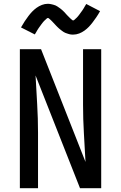

<svg xmlns="http://www.w3.org/2000/svg" viewBox="-20 -995 640 1015"><path d="M85 0V-735H197L432 -139Q428 -215 423.5 -290.5Q419 -366 419 -441V-735H515V0H403L168 -596Q172 -520 176.5 -444.5Q181 -369 181 -294V0ZM366 -812Q361 -812 355.5 -812.5Q350 -813 345.5 -814.5Q341 -816 336 -817.5Q331 -819 326 -821Q321 -823 317 -825.5Q313 -828 309 -831Q305 -834 300.5 -837.5Q296 -841 292 -844.5Q288 -848 284.5 -851.5Q281 -855 277.5 -858.5Q274 -862 271 -865.5Q268 -869 263.5 -873.5Q259 -878 255.5 -882Q252 -886 248.5 -889Q245 -892 240.5 -896Q236 -900 234 -900Q230 -900 227 -897Q224 -894 220 -890.5Q216 -887 213.5 -884.5Q211 -882 209 -879.5Q207 -877 204.5 -874Q202 -871 199.5 -867.5Q197 -864 194.5 -860.5Q192 -857 189 -853Q186 -849 183 -844.5Q180 -840 177 -835Q174 -830 171 -824.5Q168 -819 164 -813L91 -850Q101 -868 111 -883Q121 -898 130.5 -910.5Q140 -923 150 -933.5Q160 -944 173 -953.5Q186 -963 201.5 -969Q217 -975 234 -975Q239 -975 244.5 -974Q250 -973 254.5 -972Q259 -971 264 -969.5Q269 -968 274 -966Q279 -964 283 -961Q287 -958 291 -955.5Q295 -953 299.5 -949.5Q304 -946 308 -942.5Q312 -939 315.5 -935.5Q319 -932 322.5 -928.5Q326 -925 329 -921Q332 -917 336.5 -913Q341 -909 344.5 -905Q348 -901 351.5 -898Q355 -895 359.5 -891Q364 -887 366 -887Q370 -887 373 -890Q376 -893 380 -896.5Q384 -900 386.5 -902.5Q389 -905 391 -907.5Q393 -910 395.5 -913Q398 -916 400.5 -919.5Q403 -923 405.5 -926.5Q408 -930 411 -934Q414 -938 417 -942.5Q420 -947 423 -952Q426 -957 429 -962.5Q432 -968 436 -974L509 -936Q499 -918 489 -903.5Q479 -889 469.5 -876.5Q460 -864 450 -853.5Q440 -843 427 -833.5Q414 -824 398.5 -818Q383 -812 366 -812Z"/></svg>

Font: Iosevka Medium Extended
Style: Regular
Weight: 500
Width: 7
Monospace: yes
Designer: Belleve Invis
Foundry: Belleve Invis
Version: Version 32.5.0; ttfautohint (v1.8.4)